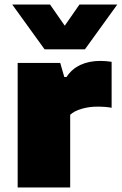

<svg xmlns="http://www.w3.org/2000/svg" viewBox="-20 -828 538 848"><path d="M58 -550H246L264 -488H274Q297 -523.5 335 -541.2Q373 -559 423 -559Q447 -559 473 -555V-352Q448 -357 409 -357Q374 -357 341 -347.5Q308 -338 290 -321V0H58ZM331 -808H498L355 -610H177L34 -808H201L266 -714.5Z"/></svg>

Font: Encode Sans Expanded Black
Style: Regular
Weight: 900
Width: 7
Designer: Multiple Designers
Foundry: Impallari Type
Version: Version 2.000